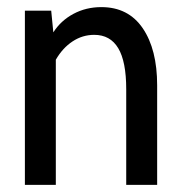

<svg xmlns="http://www.w3.org/2000/svg" viewBox="-20 -520 507 540"><path d="M422 -280V0H335V-269Q335 -347 312.5 -384.5Q290 -422 245 -422Q212 -422 184 -403.5Q156 -385 137 -352V0H50V-490H124L130 -429Q151 -462 186.5 -481Q222 -500 265 -500Q341 -500 381.5 -440.5Q422 -381 422 -280Z"/></svg>

Font: Cabin Condensed
Style: Regular
Weight: 400
Width: 3
Designer: Pablo Impallari
Foundry: Pablo Impallari. http://www.impallari.com Igino Marini. http://www.ikern.com
Version: Version 2.200